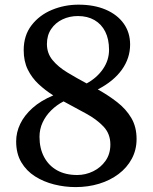

<svg xmlns="http://www.w3.org/2000/svg" viewBox="-20 -772 638 802"><path d="M295.5 9.5Q250.5 9.5 206.5 -1.5Q162.5 -12.5 126.5 -35.2Q90.5 -58 69 -94.2Q47.5 -130.5 47.5 -181.5Q47.5 -219 64.5 -254.5Q81.5 -290 115.8 -320.8Q150 -351.5 202.5 -373.5Q168.5 -395 140.8 -421Q113 -447 96 -481.5Q79 -516 79 -562.5Q79 -624 111.8 -666.5Q144.5 -709 197 -730.8Q249.5 -752.5 308 -752.5Q373 -752.5 421.5 -731.8Q470 -711 496.8 -673.5Q523.5 -636 523.5 -586Q523.5 -529 489 -480.8Q454.5 -432.5 388.5 -398.5Q432.5 -374 469.5 -345.2Q506.5 -316.5 528.5 -279.2Q550.5 -242 550.5 -191.5Q550.5 -146 530.5 -108.8Q510.5 -71.5 475.2 -45Q440 -18.5 394 -4.5Q348 9.5 295.5 9.5ZM302.5 -41Q337.5 -41 369.2 -56.5Q401 -72 421 -100.5Q441 -129 441 -168.5Q441 -213 412.5 -243.2Q384 -273.5 339.2 -297.8Q294.5 -322 245.5 -348.5Q216.5 -333.5 193.8 -311Q171 -288.5 158 -260.5Q145 -232.5 145 -200.5Q145 -152.5 164 -116.5Q183 -80.5 218 -60.8Q253 -41 302.5 -41ZM342 -423.5Q385 -447 410.2 -483.8Q435.5 -520.5 435.5 -564Q435.5 -608 419.8 -639.5Q404 -671 374.8 -688Q345.5 -705 305.5 -705Q270.5 -705 241 -691Q211.5 -677 193.8 -650.8Q176 -624.5 176 -588Q176 -549.5 199.5 -521Q223 -492.5 261 -469.5Q299 -446.5 342 -423.5Z"/></svg>

Font: Merriweather 24pt Medium
Style: Regular
Weight: 500
Designer: Eben Sorkin
Foundry: Eben Sorkin
Version: Version 2.100